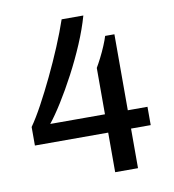

<svg xmlns="http://www.w3.org/2000/svg" viewBox="-79 -766 758 836"><g transform="rotate(-10 300.0 -348.0)"><path d="M363 0V-175H39V-257Q63 -291 91.5 -343.5Q120 -396 149.5 -457.5Q179 -519 205 -581Q231 -643 249 -696H345Q329 -639 302 -575.5Q275 -512 242.5 -450.5Q210 -389 178 -338Q146 -287 121 -256H363V-461Q372 -476 384.5 -500.5Q397 -525 407.5 -550Q418 -575 423 -592H464V-256H551V-175H464V0Z"/></g></svg>

Font: Chivo Mono
Style: Regular
Weight: 400
Monospace: yes
Designer: Hector Gatti
Foundry: Omnibus-Type
Version: Version 1.008; ttfautohint (v1.8.4.7-5d5b)